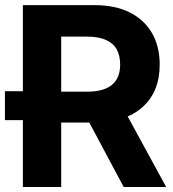

<svg xmlns="http://www.w3.org/2000/svg" viewBox="-28 -748 691 768"><path d="M154.3 -383.3V-267.6H-8.3V-383.3ZM216.8 0H63.5V-727.5H349.6Q432.6 -727.5 491.2 -698.2Q549.3 -668.9 580.1 -615.5Q610.8 -562 610.8 -489.7Q610.8 -380.9 541.7 -319.3Q472.7 -257.8 346.2 -257.8H154.3V-381.3H320.8Q452.6 -381.3 452.6 -489.7Q452.6 -525.9 438.5 -551.3Q408.7 -601.6 320.3 -601.6H216.8ZM636.7 0H466.8L290 -331.1H456.1Z"/></svg>

Font: Inter Tight Stencil
Style: Bold
Weight: 700
Designer: Rasmus Andersson
Foundry: rsms
Version: Version 3.004;Glyphs 3.1.2 (3151)